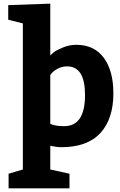

<svg xmlns="http://www.w3.org/2000/svg" viewBox="-20 -795 655 1050"><path d="M25 -767 255 -775V-492Q261 -498 272.5 -508Q284 -518 321 -534Q358 -550 397 -550Q495 -550 547.5 -479Q600 -408 600 -285Q600 -144 528.5 -67Q457 10 315 10Q303 10 288 8Q273 6 264 4L255 2V132L360 155V235H27V155L105 132V-667L25 -687ZM255 -385V-118Q280 -105 331 -105Q445 -105 445 -275Q445 -432 347 -432Q320 -432 297 -420Q274 -408 264 -396Z"/></svg>

Font: BitterBold
Style: Bold
Weight: 700
Designer: Sol Matas
Foundry: Sol Matas
Version: Version 001.001